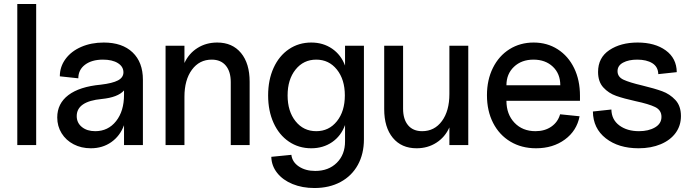

<svg xmlns="http://www.w3.org/2000/svg" viewBox="-20 -730 3482 966"><path d="M162 -710V0H67V-710Z M268 -139Q268 -209 324 -251.5Q380 -294 487 -304Q546 -311 573.5 -325.5Q601 -340 601 -366Q601 -395 573 -412.5Q545 -430 498 -430Q442 -430 408 -404.5Q374 -379 374 -336L281 -346Q281 -394 309.5 -433Q338 -472 388.5 -494Q439 -516 502 -516Q595 -516 647 -466.5Q699 -417 699 -329V0H604V-100Q584 -46 540 -15Q496 16 437 16Q389 16 350.5 -4Q312 -24 290 -59.5Q268 -95 268 -139ZM459 -70Q524 -70 564 -120.5Q604 -171 604 -253V-275Q573 -240 492 -232Q366 -220 366 -146Q366 -112 392 -91Q418 -70 459 -70Z M1045 -430Q983 -430 945.5 -379Q908 -328 908 -243V0H813V-500H908V-413Q930 -461 973.5 -488.5Q1017 -516 1073 -516Q1149 -516 1192.5 -463.5Q1236 -411 1236 -319V0H1141V-317Q1141 -370 1116 -400Q1091 -430 1045 -430Z M1345 59 1446 49Q1450 85 1483.5 107.5Q1517 130 1566 130Q1633 130 1674.5 89Q1716 48 1716 -19V-101Q1696 -46 1651 -15Q1606 16 1546 16Q1483 16 1433.5 -17.5Q1384 -51 1356.5 -111.5Q1329 -172 1329 -250Q1329 -328 1356.5 -388.5Q1384 -449 1433.5 -482.5Q1483 -516 1546 -516Q1606 -516 1651 -485Q1696 -454 1716 -400V-500H1811V-29Q1811 44 1780.5 99.5Q1750 155 1693.5 185.5Q1637 216 1562 216Q1501 216 1452 196Q1403 176 1374.5 140Q1346 104 1345 59ZM1571 -70Q1635 -70 1675 -120Q1715 -170 1715 -250Q1715 -330 1675 -380Q1635 -430 1571 -430Q1507 -430 1467 -380Q1427 -330 1427 -250Q1427 -170 1467 -120Q1507 -70 1571 -70Z M1913 -181V-500H2008V-183Q2008 -130 2033 -100Q2058 -70 2104 -70Q2166 -70 2203.5 -121Q2241 -172 2241 -257V-500H2336V0H2241V-89Q2219 -40 2175.5 -12Q2132 16 2076 16Q2000 16 1956.5 -36.5Q1913 -89 1913 -181Z M2430 -251Q2430 -328 2460 -388.5Q2490 -449 2543.5 -482.5Q2597 -516 2665 -516Q2733 -516 2786 -482Q2839 -448 2868.5 -387.5Q2898 -327 2898 -248V-223H2528Q2528 -155 2568.5 -112.5Q2609 -70 2674 -70Q2721 -70 2754 -93Q2787 -116 2798 -155L2896 -145Q2882 -72 2822 -28Q2762 16 2677 16Q2604 16 2548 -17.5Q2492 -51 2461 -111.5Q2430 -172 2430 -251ZM2664 -430Q2604 -430 2566 -394Q2528 -358 2528 -301H2799Q2799 -359 2761.5 -394.5Q2724 -430 2664 -430Z M2963 -169 3056 -179Q3057 -128 3096 -99Q3135 -70 3195 -70Q3243 -70 3275.5 -89Q3308 -108 3308 -142Q3308 -176 3276 -191.5Q3244 -207 3178 -221Q3119 -234 3080.5 -247.5Q3042 -261 3015.5 -290Q2989 -319 2989 -368Q2989 -440 3046 -478Q3103 -516 3188 -516Q3275 -516 3329.5 -476.5Q3384 -437 3385 -367L3292 -357Q3291 -394 3262 -412Q3233 -430 3186 -430Q3143 -430 3115 -415Q3087 -400 3087 -372Q3087 -343 3117 -329Q3147 -315 3211 -300Q3273 -285 3311.5 -271Q3350 -257 3378 -227Q3406 -197 3406 -146Q3406 -98 3379.5 -61.5Q3353 -25 3304.5 -4.5Q3256 16 3193 16Q3092 16 3028 -34Q2964 -84 2963 -169Z"/></svg>

Font: MedMera Sans Display
Style: Regular
Weight: 500
Designer: Kasper Nordkvist
Foundry: UNCUT.wtf
Version: Version 1.300